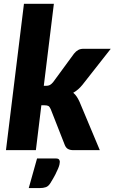

<svg xmlns="http://www.w3.org/2000/svg" viewBox="-20 -768 586 982"><path d="M10.5 0ZM255.5 -748.5 204 -329H214.5Q227.5 -329 235.2 -333.2Q243 -337.5 251.5 -347.5L358.5 -493.5Q368.5 -506 379.8 -512.2Q391 -518.5 407.5 -518.5H546.5L401.5 -334Q380.5 -308 354.5 -293.5Q365 -285 372.5 -273.5Q380 -262 386.5 -248L490.5 0H355.5Q339 0 328.2 -5.8Q317.5 -11.5 311.5 -26L239.5 -209.5Q234 -222 227.8 -225.8Q221.5 -229.5 207.5 -229.5H191.5L163.5 0H10.5L102.5 -748.5ZM265 42.5Q278.5 42.5 282.2 48.2Q286 54 286 59.5Q286 65 284.2 73.2Q282.5 81.5 277.2 94.2Q272 107 262.8 125Q253.5 143 238 168Q228 184.5 214.8 189.2Q201.5 194 182 194H127L169.5 42.5Z"/></svg>

Font: Lato Black
Style: Italic
Weight: 900
Italic angle: -7°
Designer: Lukasz Dziedzic
Foundry: tyPoland Lukasz Dziedzic
Version: Version 2.007; 2014-02-27